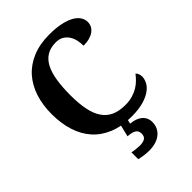

<svg xmlns="http://www.w3.org/2000/svg" viewBox="-271 -847 1211 1211"><g transform="rotate(-45 334.0 -242.0)"><path d="M424.8 -69.8Q461.4 -69.8 490 -78.4Q518.6 -86.9 541 -100.6Q563.5 -114.3 580.3 -131.3Q597.2 -148.4 609.9 -165Q617.7 -159.2 622.3 -147Q627 -134.8 627 -122.1Q627 -101.1 615.7 -77.9Q604.5 -54.7 578.1 -35.2Q551.8 -15.6 508.3 -2.9Q464.8 9.8 400.9 9.8Q314 9.8 249 -16.6Q184.1 -43 141.1 -91.3Q98.1 -139.6 76.7 -207.5Q55.2 -275.4 55.2 -357.9Q55.2 -439 77.1 -506.3Q99.1 -573.7 142.3 -622.1Q185.5 -670.4 250.2 -697.3Q314.9 -724.1 399.9 -724.1Q457.5 -724.1 500.2 -715.1Q543 -706.1 571.3 -690.4Q599.6 -674.8 613.8 -653.6Q627.9 -632.3 627.9 -607.9Q627.9 -589.4 619.9 -573.5Q611.8 -557.6 595.9 -545.9Q580.1 -534.2 556.6 -527.6Q533.2 -521 502.9 -521Q502.9 -545.9 497.6 -570.6Q492.2 -595.2 479.2 -615.2Q466.3 -635.3 445.3 -647.7Q424.3 -660.2 393.1 -660.2Q345.7 -660.2 313 -640.1Q280.3 -620.1 260.5 -581.5Q240.7 -543 231.9 -486.6Q223.1 -430.2 223.1 -357.9Q223.1 -285.6 233.9 -231.4Q244.6 -177.2 268.6 -141.4Q292.5 -105.5 330.8 -87.6Q369.1 -69.8 424.8 -69.8ZM469.7 126Q469.7 152.3 459.5 173.6Q449.2 194.8 430.7 209.7Q412.1 224.6 386 232.4Q359.9 240.2 328.1 240.2Q320.3 240.2 309.1 239.5Q297.9 238.8 285.6 237.3Q273.4 235.8 261.7 233.6Q250 231.4 240.7 229V168Q259.3 171.9 277.3 173.8Q295.4 175.8 309.1 175.8Q337.4 175.8 353.8 165.8Q370.1 155.8 370.1 129.9Q370.1 115.2 364.5 106Q358.9 96.7 348.6 91.1Q338.4 85.4 324.7 82.8Q311 80.1 294.9 79.1L315.9 -8.8H373L362.8 34.2Q387.2 36.1 407 43.2Q426.8 50.3 440.7 62Q454.6 73.7 462.2 90.1Q469.7 106.4 469.7 126Z"/></g></svg>

Font: Sahl Naskh
Style: Bold
Weight: 700
Designer: Pascal Zoghbi
Version: Version 1.001